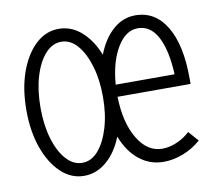

<svg xmlns="http://www.w3.org/2000/svg" viewBox="-62 -560 724 642"><g transform="rotate(-10 300.0 -239.5)"><path d="M175 10Q131 10 96.5 -22.5Q62 -55 42 -111Q22 -167 22 -239Q22 -312 42 -368Q62 -424 96.5 -456.5Q131 -489 175 -489Q218 -489 252 -459Q286 -429 306 -378Q326 -430 359.5 -459.5Q393 -489 435 -489Q503 -489 540.5 -426Q578 -363 578 -250V-231H330Q332 -143 364.5 -88.5Q397 -34 448 -34Q472 -34 497.5 -45Q523 -56 542 -74L572 -40Q545 -16 511.5 -3Q478 10 445 10Q398 10 362 -19Q326 -48 306 -100Q286 -49 251.5 -19.5Q217 10 175 10ZM436 -445Q395 -445 366 -397Q337 -349 331 -272H531Q527 -355 503 -400Q479 -445 436 -445ZM176 -34Q207 -34 230.5 -61Q254 -88 268 -134.5Q282 -181 282 -239Q282 -298 268 -344.5Q254 -391 230.5 -418Q207 -445 176 -445Q146 -445 122 -418.5Q98 -392 84 -345.5Q70 -299 70 -239Q70 -180 84 -133.5Q98 -87 122 -60.5Q146 -34 176 -34Z"/></g></svg>

Font: Red Hat Mono
Style: Regular
Weight: 300
Monospace: yes
Designer: Pentagram, MCKL
Foundry: Pentagram, MCKL
Version: Version 1.023